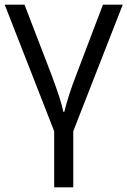

<svg xmlns="http://www.w3.org/2000/svg" viewBox="-20 -555 541 815"><path d="M291 240.2H210V2L0 -535.2H84L199.2 -235.8Q239.7 -127.4 249 -80.1H252.9Q269 -147.5 303.2 -235.8L417 -535.2H501L291 2Z"/></svg>

Font: Open Sans ACDW
Style: acdw
Weight: 400
Foundry: Ascender Corporation
Version: Version 1.10